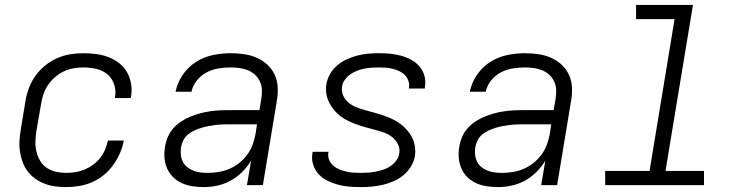

<svg xmlns="http://www.w3.org/2000/svg" viewBox="-20 -755 3040 783"><path d="M250 8Q227 8 204.5 5Q182 2 161.5 -6Q141 -14 123.5 -26.5Q106 -39 93 -56Q80 -73 72.5 -93.5Q65 -114 61.5 -136.5Q58 -159 59.5 -182Q61 -205 65 -228L83 -338Q87 -365 96.5 -392Q106 -419 122.5 -443Q139 -467 162 -486Q185 -505 211.5 -517Q238 -529 265.5 -533.5Q293 -538 320 -538Q347 -538 373 -534.5Q399 -531 422.5 -522Q446 -513 466 -497.5Q486 -482 498 -460.5Q510 -439 514.5 -413Q519 -387 514 -360Q514 -359 513.5 -357.5Q513 -356 513 -355H449Q449 -356 449 -357Q449 -358 449 -359Q454 -385 445.5 -410.5Q437 -436 418 -452Q399 -468 373 -474Q347 -480 320 -480Q300 -480 279.5 -476.5Q259 -473 239.5 -463.5Q220 -454 203.5 -439.5Q187 -425 175 -407Q163 -389 156.5 -369Q150 -349 147 -328L128 -218Q125 -197 124.5 -176Q124 -155 129 -135Q134 -115 144.5 -98Q155 -81 171.5 -70Q188 -59 208.5 -54.5Q229 -50 250 -50Q269 -50 288 -53Q307 -56 325 -63.5Q343 -71 359.5 -83Q376 -95 388.5 -111Q401 -127 408.5 -145Q416 -163 420 -182H485Q480 -155 469 -130Q458 -105 441.5 -82Q425 -59 403 -41Q381 -23 355.5 -12Q330 -1 303 3.5Q276 8 250 8Z M811 8Q788 8 765 4.5Q742 1 722 -8Q702 -17 686.5 -32Q671 -47 662 -67Q653 -87 651 -110Q649 -133 653 -156Q656 -176 664 -195.5Q672 -215 686 -231Q700 -247 718 -259Q736 -271 755.5 -279Q775 -287 795 -292.5Q815 -298 835 -301Q855 -304 875 -305Q895 -306 915 -306H1038L1046 -354Q1049 -372 1048 -390Q1047 -408 1039.5 -423.5Q1032 -439 1019.5 -450.5Q1007 -462 991 -468.5Q975 -475 957 -477.5Q939 -480 921 -480Q897 -480 871.5 -476Q846 -472 823 -460Q800 -448 783 -427Q766 -406 761 -381H696Q703 -417 725 -449.5Q747 -482 779.5 -502.5Q812 -523 848.5 -530.5Q885 -538 921 -538Q949 -538 976 -534Q1003 -530 1027 -519.5Q1051 -509 1070 -491.5Q1089 -474 1100 -450.5Q1111 -427 1112.5 -399.5Q1114 -372 1109 -344L1052 0H987L1004 -100Q989 -75 967.5 -53.5Q946 -32 920 -18Q894 -4 866 2Q838 8 811 8ZM826 -50Q848 -50 870.5 -53.5Q893 -57 914.5 -66Q936 -75 955 -90Q974 -105 988 -124Q1002 -143 1010 -164.5Q1018 -186 1022 -208L1028 -248H915Q901 -248 886.5 -247.5Q872 -247 857.5 -245Q843 -243 829 -240.5Q815 -238 800.5 -233.5Q786 -229 772 -222.5Q758 -216 746 -206Q734 -196 727.5 -182.5Q721 -169 718 -154Q716 -139 717.5 -124Q719 -109 725.5 -96Q732 -83 743 -74Q754 -65 767.5 -59.5Q781 -54 796 -52Q811 -50 826 -50Z M1451 8Q1427 8 1403.5 6Q1380 4 1358 -2Q1336 -8 1315.5 -18Q1295 -28 1280 -44Q1265 -60 1257.5 -82.5Q1250 -105 1254 -128Q1254 -130 1254.5 -132Q1255 -134 1255 -136H1320Q1320 -135 1319.5 -133.5Q1319 -132 1319 -131Q1317 -116 1322.5 -102.5Q1328 -89 1339 -79.5Q1350 -70 1363.5 -64.5Q1377 -59 1391 -55.5Q1405 -52 1420.5 -51Q1436 -50 1451 -50Q1466 -50 1481.5 -51Q1497 -52 1512.5 -55Q1528 -58 1543 -63Q1558 -68 1571.5 -77Q1585 -86 1595.5 -99.5Q1606 -113 1608 -128Q1612 -148 1603.5 -165.5Q1595 -183 1580.5 -195Q1566 -207 1548 -213.5Q1530 -220 1511.5 -225Q1493 -230 1474.5 -235Q1456 -240 1437.5 -246.5Q1419 -253 1402 -261Q1385 -269 1370 -280Q1355 -291 1343 -305.5Q1331 -320 1322.5 -336.5Q1314 -353 1311 -372.5Q1308 -392 1311 -412Q1315 -434 1326.5 -454Q1338 -474 1356 -489Q1374 -504 1395 -513.5Q1416 -523 1437.5 -528.5Q1459 -534 1481 -536Q1503 -538 1524 -538Q1547 -538 1570 -536Q1593 -534 1615 -528Q1637 -522 1656.5 -511.5Q1676 -501 1690 -485Q1704 -469 1710.5 -447Q1717 -425 1713 -402Q1713 -400 1712.5 -398Q1712 -396 1712 -394H1647Q1647 -395 1647.5 -396.5Q1648 -398 1648 -399Q1650 -413 1645 -426.5Q1640 -440 1630.5 -449.5Q1621 -459 1608 -465Q1595 -471 1581.5 -474.5Q1568 -478 1553.5 -479Q1539 -480 1524 -480Q1510 -480 1495 -479Q1480 -478 1465.5 -475Q1451 -472 1436.5 -466.5Q1422 -461 1409 -452Q1396 -443 1386.5 -430Q1377 -417 1375 -403Q1372 -382 1380 -364.5Q1388 -347 1402.5 -335.5Q1417 -324 1435 -317Q1453 -310 1471.5 -305Q1490 -300 1508.5 -295Q1527 -290 1545.5 -283.5Q1564 -277 1581 -269Q1598 -261 1612.5 -250Q1627 -239 1639.5 -225Q1652 -211 1660.5 -194Q1669 -177 1672 -157.5Q1675 -138 1672 -118Q1668 -96 1655.5 -75.5Q1643 -55 1624.5 -40Q1606 -25 1584 -15.5Q1562 -6 1540 -1Q1518 4 1495.5 6Q1473 8 1451 8Z M2011 8Q1988 8 1965 4.5Q1942 1 1922 -8Q1902 -17 1886.5 -32Q1871 -47 1862 -67Q1853 -87 1851 -110Q1849 -133 1853 -156Q1856 -176 1864 -195.5Q1872 -215 1886 -231Q1900 -247 1918 -259Q1936 -271 1955.5 -279Q1975 -287 1995 -292.5Q2015 -298 2035 -301Q2055 -304 2075 -305Q2095 -306 2115 -306H2238L2246 -354Q2249 -372 2248 -390Q2247 -408 2239.5 -423.5Q2232 -439 2219.5 -450.5Q2207 -462 2191 -468.5Q2175 -475 2157 -477.5Q2139 -480 2121 -480Q2097 -480 2071.5 -476Q2046 -472 2023 -460Q2000 -448 1983 -427Q1966 -406 1961 -381H1896Q1903 -417 1925 -449.5Q1947 -482 1979.5 -502.5Q2012 -523 2048.5 -530.5Q2085 -538 2121 -538Q2149 -538 2176 -534Q2203 -530 2227 -519.5Q2251 -509 2270 -491.5Q2289 -474 2300 -450.5Q2311 -427 2312.5 -399.5Q2314 -372 2309 -344L2252 0H2187L2204 -100Q2189 -75 2167.5 -53.5Q2146 -32 2120 -18Q2094 -4 2066 2Q2038 8 2011 8ZM2026 -50Q2048 -50 2070.5 -53.5Q2093 -57 2114.5 -66Q2136 -75 2155 -90Q2174 -105 2188 -124Q2202 -143 2210 -164.5Q2218 -186 2222 -208L2228 -248H2115Q2101 -248 2086.5 -247.5Q2072 -247 2057.5 -245Q2043 -243 2029 -240.5Q2015 -238 2000.5 -233.5Q1986 -229 1972 -222.5Q1958 -216 1946 -206Q1934 -196 1927.5 -182.5Q1921 -169 1918 -154Q1916 -139 1917.5 -124Q1919 -109 1925.5 -96Q1932 -83 1943 -74Q1954 -65 1967.5 -59.5Q1981 -54 1996 -52Q2011 -50 2026 -50Z M2448 0V-58H2629L2731 -677H2574V-735H2806L2694 -58H2851V0Z"/></svg>

Font: Iosevka Curly LtExObl
Style: Regular
Weight: 300
Width: 7
Italic angle: -9°
Monospace: yes
Designer: Belleve Invis
Foundry: Belleve Invis
Version: Version 11.1.0; ttfautohint (v1.8.3)